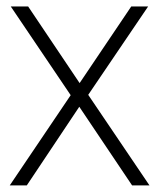

<svg xmlns="http://www.w3.org/2000/svg" viewBox="-20 -560 480 580"><path d="M9.5 0 193.5 -272.5 12.5 -540.5H65L220.5 -309L376.5 -540.5H427.5L246.5 -273.5L431.5 0H379L219.5 -237.5L61 0Z"/></svg>

Font: Encode Sans SmCnd XLt
Style: Regular
Weight: 200
Width: 4
Designer: Multiple Designers
Foundry: Impallari Type
Version: Version 3.002; ttfautohint (v1.8.3) -l 8 -r 50 -G 200 -x 14 